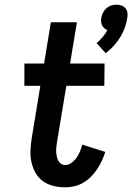

<svg xmlns="http://www.w3.org/2000/svg" viewBox="-20 -791 564 819"><path d="M431 -564 392 -607Q406 -619 418 -633Q430 -647 438 -663Q431 -665 425 -670.5Q419 -676 415.5 -683Q412 -690 411.5 -698.5Q411 -707 412 -715Q414 -726 419.5 -737Q425 -748 434 -756Q443 -764 454 -767.5Q465 -771 477 -771Q488 -771 498 -767.5Q508 -764 515 -756Q522 -748 523.5 -737Q525 -726 523 -715Q520 -694 512.5 -673Q505 -652 493 -632.5Q481 -613 465 -595.5Q449 -578 431 -564ZM257 8Q232 8 207.5 2Q183 -4 163.5 -18Q144 -32 132 -53Q120 -74 114.5 -98Q109 -122 110 -148Q111 -174 115 -200L152 -425H84V-520H168L197 -696H308L279 -520H426L425 -425H263L223 -184Q222 -174 220.5 -164Q219 -154 219.5 -144Q220 -134 222 -124.5Q224 -115 228 -106.5Q232 -98 240 -92.5Q248 -87 258 -87Q272 -87 285 -96.5Q298 -106 307 -119Q316 -132 321.5 -146Q327 -160 331 -174L429 -143Q423 -124 414.5 -105.5Q406 -87 394.5 -69.5Q383 -52 368 -37Q353 -22 335 -11.5Q317 -1 297 3.5Q277 8 257 8Z"/></svg>

Font: Iosevka QP
Style: Bold Italic
Weight: 700
Italic angle: -9°
Designer: Belleve Invis
Foundry: Belleve Invis
Version: Version 20.0.0; ttfautohint (v1.8.4)